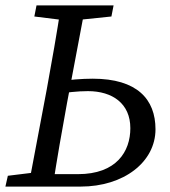

<svg xmlns="http://www.w3.org/2000/svg" viewBox="-23 -690 627 710"><path d="M124 0H275C435 0 552 -91 552 -212C552 -323 484 -399 320 -399C278 -399 234 -395 192 -389L184 -342C223 -348 263 -353 302 -353C393 -353 459 -307 459 -216C459 -130 408 -46 265 -46H133L124 0ZM82 0H172C188 -103 206 -207 225 -310L293 -670H203C187 -567 169 -463 150 -360L82 0ZM104 -629 225 -614H244L389 -629L397 -670H112L104 -629ZM-3 0H124L134 -55H128L6 -40L-3 0Z"/></svg>

Font: Source Serif 4 Variable
Style: Italic
Weight: 400
Italic angle: -12°
Designer: Frank Grießhammer
Foundry: Adobe Systems Incorporated
Version: Version 4.004;hotconv 1.0.116;makeotfexe 2.5.65601